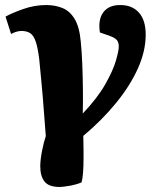

<svg xmlns="http://www.w3.org/2000/svg" viewBox="-20 -549 641 763"><path d="M217 194Q174 194 157 172.5Q140 151 140 112Q140 87 147 51Q154 15 162 -8Q158 -61 155 -99Q152 -137 149.5 -169Q147 -201 143.5 -234.5Q140 -268 136 -313Q130 -361 121.5 -385Q113 -409 99.5 -417.5Q86 -426 65 -426Q58 -426 47.5 -423.5Q37 -421 24 -414L2 -483Q27 -497 72 -513Q117 -529 164 -529Q199 -529 228.5 -517Q258 -505 277 -473Q296 -441 301 -383Q305 -344 307 -293.5Q309 -243 309.5 -191.5Q310 -140 309 -98Q367 -159 398 -213.5Q429 -268 440.5 -307.5Q452 -347 452 -364Q452 -380 445 -389Q438 -398 417 -406L377 -420Q369 -471 390.5 -500Q412 -529 458 -529Q505 -529 532 -499Q559 -469 559 -411Q559 -346 528 -277Q497 -208 441 -139.5Q385 -71 311 -9Q311 1 311.5 18.5Q312 36 312 53Q312 70 312 79Q312 112 310 137.5Q308 163 304 176Q282 185 255.5 189.5Q229 194 217 194Z"/></svg>

Font: Literata 12pt ExtraBold
Style: Italic
Weight: 800
Italic angle: -2°
Designer: Latin by Veronika Burian and Jose Scaglione. Greek by Irene Vlachou. Cyrillic by Vera Evstafieva
Foundry: TypeTogether
Version: Version 3.002